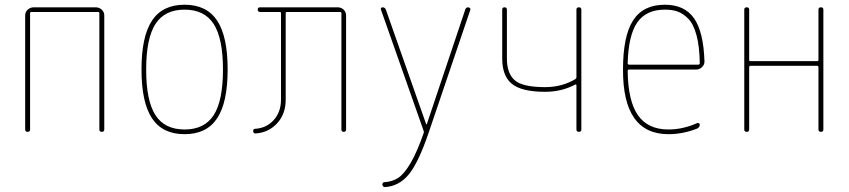

<svg xmlns="http://www.w3.org/2000/svg" viewBox="-20 -550 3540 801"><path d="M85 -9.8V-485.4Q85 -500 95.7 -509.8Q106.4 -519.5 121.1 -519.5H378.9Q393.6 -519.5 404.3 -509.8Q415 -500 415 -485.4V-9.8Q415 0 404.8 0Q394.5 0 394.5 -9.8V-495.1Q394.5 -500 389.6 -500H110.4Q105.5 -500 105.5 -495.1V-9.8Q105.5 0 95.2 0Q85 0 85 -9.8Z M871.6 -449.7Q833 -509.8 750 -509.8Q667 -509.8 628.4 -449.7Q589.8 -389.6 589.8 -259.8Q589.8 -129.9 628.4 -69.8Q667 -9.8 750 -9.8Q833 -9.8 871.6 -69.8Q910.2 -129.9 910.2 -259.8Q910.2 -389.6 871.6 -449.7ZM885.7 -56.2Q841.8 9.8 750 9.8Q658.2 9.8 614.3 -56.2Q570.3 -122.1 570.3 -260.3Q570.3 -398.4 614.3 -464.4Q658.2 -530.3 750 -530.3Q841.8 -530.3 885.7 -464.4Q929.7 -398.4 929.7 -260.3Q929.7 -122.1 885.7 -56.2Z M1046.9 6.8Q1036.1 6.8 1036.1 -2.9Q1036.1 -12.7 1044.9 -12.7Q1091.8 -15.6 1122.1 -49.3Q1152.3 -83 1152.3 -134.8V-495.1Q1152.3 -500 1147.5 -500H1065.4Q1055.7 -500 1055.2 -509.8Q1054.7 -519.5 1065.4 -519.5H1388.7Q1403.3 -519.5 1413.6 -509.8Q1423.8 -500 1423.8 -485.4V-9.8Q1423.8 0 1414.1 0Q1404.3 0 1404.3 -9.8V-495.1Q1404.3 -500 1399.4 -500H1176.8Q1171.9 -500 1171.9 -495.1V-134.8Q1171.9 -74.2 1136.2 -35.6Q1100.6 2.9 1046.9 6.8Z M1747.1 -4.9 1569.3 -509.8Q1567.4 -513.7 1569.8 -516.6Q1572.3 -519.5 1576.2 -519.5Q1585.9 -519.5 1589.8 -509.8L1757.8 -32.2Q1757.8 -31.2 1758.8 -31.2Q1760.7 -31.2 1760.7 -32.2L1920.9 -509.8Q1923.8 -519.5 1933.6 -519.5Q1936.5 -519.5 1939.9 -516.6Q1943.4 -513.7 1942.4 -509.8L1769.5 0Q1725.6 129.9 1684.6 178.7Q1643.6 227.5 1585 230.5Q1581.1 230.5 1578.1 227.1Q1575.2 223.6 1575.2 219.7Q1575.2 215.8 1577.6 212.9Q1580.1 210 1584 210Q1617.2 208 1641.6 191.9Q1666 175.8 1692.9 130.4Q1719.7 85 1748 3.9Q1749 1 1747.1 -4.9Z M2253.9 -167Q2157.2 -167 2116.2 -199.7Q2075.2 -232.4 2075.2 -305.7V-509.8Q2075.2 -519.5 2085 -519.5Q2094.7 -519.5 2094.7 -509.8V-305.7Q2094.7 -244.1 2127.4 -215.3Q2160.2 -186.5 2253.9 -186.5Q2324.2 -186.5 2379.9 -219.7Q2384.8 -222.7 2384.8 -227.5V-509.8Q2384.8 -519.5 2395 -519.5Q2405.3 -519.5 2405.3 -509.8V-9.8Q2405.3 0 2395 0Q2384.8 0 2384.8 -9.8V-195.3Q2384.8 -196.3 2383.3 -197.3Q2381.8 -198.2 2379.9 -197.3Q2323.2 -167 2253.9 -167Z M2753.9 -509.8Q2675.8 -509.8 2638.7 -456.5Q2601.6 -403.3 2598.6 -286.1Q2598.6 -280.3 2604.5 -280.3H2892.6Q2898.4 -280.3 2899.4 -285.2Q2898.4 -356.4 2885.7 -403.3Q2873 -450.2 2851.1 -472.2Q2829.1 -494.1 2806.6 -502Q2784.2 -509.8 2753.9 -509.8ZM2768.6 9.8Q2578.1 9.8 2579.1 -259.8Q2579.1 -399.4 2621.1 -464.8Q2663.1 -530.3 2753.9 -530.3Q2835.9 -530.3 2875.5 -473.6Q2915 -417 2918.9 -294.9Q2919.9 -281.2 2909.2 -270.5Q2898.4 -259.8 2883.8 -259.8H2604.5Q2599.6 -259.8 2598.6 -255.9Q2599.6 -129.9 2641.1 -69.8Q2682.6 -9.8 2768.6 -9.8Q2828.1 -9.8 2887.7 -36.1Q2891.6 -38.1 2895.5 -36.1Q2899.4 -34.2 2899.4 -30.3Q2899.4 -19.5 2888.7 -13.7Q2829.1 9.8 2768.6 9.8Z M3085 -9.8V-509.8Q3085 -519.5 3095.2 -519.5Q3105.5 -519.5 3105.5 -509.8V-299.8Q3105.5 -294.9 3110.4 -294.9H3389.6Q3394.5 -294.9 3394.5 -299.8V-509.8Q3394.5 -519.5 3404.8 -519.5Q3415 -519.5 3415 -509.8V-9.8Q3415 0 3404.8 0Q3394.5 0 3394.5 -9.8V-269.5Q3394.5 -274.4 3389.6 -275.4H3110.4Q3105.5 -275.4 3105.5 -269.5V-9.8Q3105.5 0 3095.2 0Q3085 0 3085 -9.8Z"/></svg>

Font: Rounded-X Mgen+ 2m thin
Style: Regular
Weight: 100
Designer: [Source Han Sans]
Ryoko NISHIZUKA  (kana & ideographs); Paul D. Hunt (Latin, Greek & Cyrillic); Wenlong ZHANG  (bopomofo
Version: Version 1.059.20150602